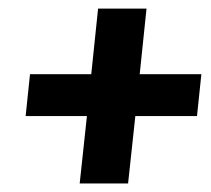

<svg xmlns="http://www.w3.org/2000/svg" viewBox="-20 -639 497 453"><path d="M168 -206.1H282.2L299.3 -365.2H444.8L455.1 -463.9H309.6L325.7 -618.7H211.4L195.3 -463.9H50.8L40.5 -365.2H185.1Z"/></svg>

Font: Oswald
Style: Heavy
Weight: 800
Designer: Vernon Adams
Foundry: Vernon Adams
Version: 3.0; ttfautohint (v0.95.6-bc232) -l 8 -r 50 -G 200 -x 0 -w "